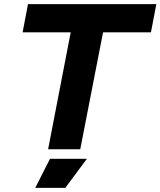

<svg xmlns="http://www.w3.org/2000/svg" viewBox="-20 -720 774 926"><path d="M212 0 321 -564H89L115 -700H734L708 -564H477L367 0ZM150 186 221 46H399L295 186Z"/></svg>

Font: REM SemiBold
Style: Italic
Weight: 600
Italic angle: -11°
Designer: Octavio Pardo
Foundry: Ashler Design
Version: Version 1.005;gftools[0.9.28]